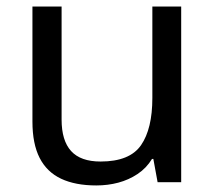

<svg xmlns="http://www.w3.org/2000/svg" viewBox="-20 -556 658 586"><path d="M533 -536V0H461L448 -71H444Q427 -43 400 -25Q373 -7 341 1.5Q309 10 274 10Q210 10 166.5 -10.5Q123 -31 101 -74Q79 -117 79 -185V-536H168V-191Q168 -127 197 -95Q226 -63 287 -63Q376 -63 410.5 -113Q445 -163 445 -257V-536Z"/></svg>

Font: lkannada15
Style: Book
Weight: 400
Designer: Jelle Bosma - Monotype Design Team
Foundry: Monotype Imaging Inc.
Version: Version 2.003